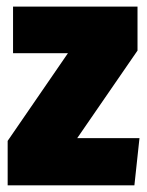

<svg xmlns="http://www.w3.org/2000/svg" viewBox="-20 -554 440 574"><path d="M391.1 -534.2V-402.8L210.9 -141.1H397L381.8 0H2.9V-132.8L183.1 -395H19V-534.2Z"/></svg>

Font: Fira Sans Compressed Heavy
Style: Regular
Weight: 900
Width: 1
Designer: Carrois Corporate & Edenspiekermann AG
Foundry: Carrois Corporate GbR & Edenspiekermann AG
Version: Version 4.203;PS 004.203;hotconv 1.0.88;makeotf.lib2.5.64775